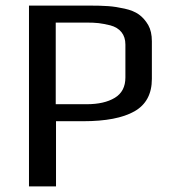

<svg xmlns="http://www.w3.org/2000/svg" viewBox="-20 -669 610 689"><path d="M84 -649H296Q341 -649 368.5 -647Q396 -645 427 -638Q459 -631 478.5 -617Q498 -603 512 -579Q525 -556 525 -521V-386Q525 -305 462.5 -269.5Q400 -234 278 -234H181V0H84ZM291 -295Q354 -295 392 -318Q430 -341 430 -391V-509Q430 -536 416 -553.5Q402 -571 376 -578Q351 -584 334 -586Q317 -588 289 -588H180V-295Z"/></svg>

Font: Play
Style: Regular
Weight: 400
Designer: Jonas Hecksher (Cyrillic expansion: Cyreal)
Foundry: Jonas Hecksher, Playtype, e-types AS
Version: Version 2.101; ttfautohint (v1.5.65-e2d9)